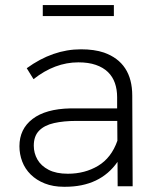

<svg xmlns="http://www.w3.org/2000/svg" viewBox="-20 -714 612 736"><path d="M229.5 2H225Q183.5 2 151.5 -10.8Q119.5 -23.5 97.8 -45Q76 -66.5 65.2 -94.8Q54.5 -123 54.5 -153.5Q54.5 -219.5 104.8 -258Q155 -296.5 249.5 -298.5H429V-341.5Q429 -371 420.5 -395.5Q412 -420 393.8 -437.8Q375.5 -455.5 347.5 -465.2Q319.5 -475 280.5 -475Q190 -475 108.5 -410.5L82.5 -452.5Q182 -525 290.5 -525Q341.5 -525 378.5 -512.5Q487 -474 487 -347L488.5 0H431L430.5 -93.5Q364 2 229.5 2ZM240 -48Q305.5 -48 356.2 -78.5Q407 -109 430 -174.5L429.5 -250.5H272Q224 -250.5 187.2 -242.2Q150.5 -234 130 -213.2Q109.5 -192.5 109.5 -155.5Q109.5 -127 123.5 -102.5Q137.5 -78 166.5 -63Q195.5 -48 240 -48ZM416.5 -652.5H144V-694.5H416.5Z"/></svg>

Font: Argentum Novus Light
Style: Regular
Weight: 300
Designer: Julieta Ulanovsky (font) & Cristiano Sobral (main changes)
Foundry: Julieta Ulanovsky (font) & Cristiano Sobral (main changes)
Version: Version 3.00;November 27, 2020;FontCreator 13.0.0.2655 64-bi